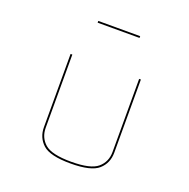

<svg xmlns="http://www.w3.org/2000/svg" viewBox="-135 -977 1015 1029"><g transform="rotate(20 373.0 -462.5)"><path d="M174 -630H184V-213Q184 -157 223.5 -122.5Q263 -88 374 -88Q485 -88 525 -122.5Q565 -157 565 -213V-630H575V-213Q575 -153 533 -115.5Q491 -78 374 -78Q257 -78 215.5 -115.5Q174 -153 174 -213ZM253 -847H492V-837H253Z"/></g></svg>

Font: Bungee Hairline
Style: Regular
Weight: 400
Designer: David Jonathan Ross
Foundry: David Jonathan Ross
Version: Version 1.000;PS 1.0;hotconv 1.0.72;makeotf.lib2.5.5900